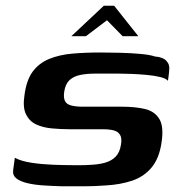

<svg xmlns="http://www.w3.org/2000/svg" viewBox="-20 -648 641 673"><path d="M32 -95Q54 -83 90.5 -77.5Q127 -72 166.5 -70.5Q206 -69 236 -69Q248 -69 264.5 -69Q281 -69 293 -70Q324 -71 347.5 -77.5Q371 -84 385.5 -99Q400 -114 404 -141Q408 -163 401 -175Q394 -187 378.5 -191Q363 -195 339 -195Q326 -195 311 -195Q296 -195 275 -195Q254 -195 223 -195Q192 -195 161 -198Q130 -201 106.5 -212Q83 -223 71 -247.5Q59 -272 66 -316Q73 -368 95 -397.5Q117 -427 152.5 -441.5Q188 -456 233 -460Q278 -464 332 -464Q364 -464 401.5 -463Q439 -462 472.5 -459Q506 -456 523 -450Q551 -448 563.5 -434.5Q576 -421 573 -401Q573 -398 572 -390Q571 -382 570 -374Q569 -366 568 -365Q562 -373 541.5 -378Q521 -383 493.5 -385.5Q466 -388 439.5 -389Q413 -390 394 -390H315Q283 -390 260 -385Q237 -380 223 -366.5Q209 -353 205 -326Q202 -305 208 -293.5Q214 -282 230.5 -278Q247 -274 271 -274Q325 -274 359 -274Q393 -274 407 -274Q454 -274 488 -266Q522 -258 538.5 -231Q555 -204 546 -147Q538 -93 511.5 -61Q485 -29 444 -15Q403 -1 351 2Q310 5 274.5 5Q239 5 198 5Q165 4 133 2Q101 0 76 -6Q51 -12 37.5 -22.5Q24 -33 26 -51ZM230 -521 344 -628H380L465 -521H410L355 -577L281 -521Z"/></svg>

Font: Genos Thin SemiBold
Style: Italic
Weight: 600
Italic angle: -8°
Version: Version 1.010